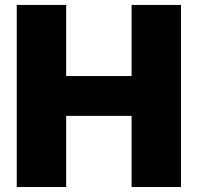

<svg xmlns="http://www.w3.org/2000/svg" viewBox="-20 -747 790 767"><path d="M703.1 0H505.7V-284.1H244.3V0H46.9V-727.3H244.3V-443.2H505.7V-727.3H703.1Z"/></svg>

Font: Linik Sans Black
Style: Regular
Weight: 900
Designer: Fonts by Rasmus Andersson / Changes by Cristiano Sobral with parts from Marc Monis
Foundry: rsms
Version: Version 3.020; ttfautohint (v1.6)